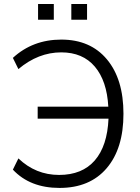

<svg xmlns="http://www.w3.org/2000/svg" viewBox="-20 -924 694 953"><path d="M275.4 8.8Q128.9 8.8 43.9 -82L71.3 -137.7Q157.2 -55.7 273.4 -55.7Q387.7 -55.7 450.2 -127.4Q512.7 -199.2 518.6 -335H167V-394.5H517.6Q510.7 -522.5 450.7 -593.3Q390.6 -664.1 284.2 -664.1Q169.9 -664.1 71.3 -581.1L43.9 -636.7Q142.6 -727.5 284.2 -727.5Q428.7 -727.5 510.7 -629.4Q592.8 -531.2 592.8 -359.4Q592.8 -186.5 509.3 -88.9Q425.8 8.8 275.4 8.8ZM168.9 -826.2V-904.3H247.1V-826.2ZM334 -826.2V-904.3H412.1V-826.2Z"/></svg>

Font: Min Sans Light
Style: Regular
Weight: 300
Designer: Jinseong-Kim, NotoSansCJK, Nunito
Foundry: Jinseong-Kim
Version: Version 1.400;Glyphs 3.1.2 (3151)